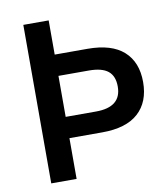

<svg xmlns="http://www.w3.org/2000/svg" viewBox="-80 -767 730 835"><g transform="rotate(-10 285.5 -350.0)"><path d="M79 -700H191V-549H336Q442 -549 495.5 -501Q549 -453 549 -365Q549 -277 495.5 -228.5Q442 -180 336 -180H191V0H79ZM325 -274Q437 -274 437 -365Q437 -411 410 -433Q383 -455 325 -455H191V-274Z"/></g></svg>

Font: Cabin Medium
Style: Regular
Weight: 500
Designer: Pablo Impallari
Foundry: Pablo Impallari. http://www.impallari.com Igino Marini. http://www.ikern.com
Version: Version 2.001